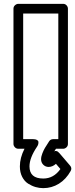

<svg xmlns="http://www.w3.org/2000/svg" viewBox="-20 -746 390 995"><path d="M49.8 0V-701.2Q49.8 -711.9 57.9 -719Q65.9 -726.1 75.2 -726.1H307.1Q317.9 -726.1 325 -718.3Q332 -710.4 332 -701.2V0Q332 10.7 324.2 17.8Q316.4 24.9 307.1 24.9H270Q261.2 38.1 259.8 41Q260.7 39.6 262.9 37.6Q265.1 35.6 272.5 36.9Q279.8 38.1 288.1 47.9L342.8 111.8Q354.5 125 346.2 140.1Q322.3 183.1 285.2 206.1Q248 229 204.1 229Q184.1 229 164.6 223.4Q145 217.8 126 205.8Q106.9 193.8 95 170.7Q83 147.5 83 116.2Q83 71.8 106.9 24.9H75.2Q64.5 24.9 57.1 17.1Q49.8 9.3 49.8 0ZM100.1 -24.9H150.9Q164.1 -24.9 171.1 -21Q178.2 -17.1 179 -11.2Q179.7 -5.4 178.2 0.5Q176.8 6.3 174.3 10.3L171.9 14.2Q132.8 72.3 132.8 116.2Q132.8 179.2 204.1 179.2Q258.3 179.2 293 129.9L270 103Q252 119.1 231.9 119.1Q215.8 119.1 204.3 107.7Q192.9 96.2 192.9 79.1Q192.9 65.4 199.7 48.3Q206.5 31.2 213.1 20.3Q219.7 9.3 234.9 -14.2Q242.2 -24.9 255.9 -24.9H282.2V-675.8H100.1Z"/></svg>

Font: Trueno Black Outline
Style: Regular
Weight: 900
Width: 6
Designer: Julieta Ulanovsky
Foundry: Julieta Ulanovsky
Version: Version 3.001b | FøM Fix